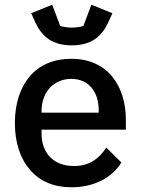

<svg xmlns="http://www.w3.org/2000/svg" viewBox="-20 -781 596 813"><path d="M282 12C207 12 148 -14 107 -62C66 -109 43 -177 43 -260C43 -343 66 -411 107 -459C148 -506 207 -532 282 -532C358 -532 416 -504 455 -457C494 -409 513 -345 513 -273V-232H156V-215C156 -135 205 -78 293 -78C357 -78 399 -108 430 -156L494 -93C455 -29 379 12 282 12ZM282 -447C245 -447 213 -433 191 -409C169 -385 156 -351 156 -311V-304H398V-314C398 -394 354 -447 282 -447ZM284 -589C204 -589 160 -624 132 -681L112 -725L201 -761L235 -671C248 -667 268 -664 284 -664C300 -664 320 -667 333 -671L367 -761L456 -725L436 -681C408 -624 364 -589 284 -589Z"/></svg>

Font: Plexus Sans Medium
Style: Regular
Weight: 500
Version: Version 2.001;PS 002.001;hotconv 1.0.70;makeotf.lib2.5.58329